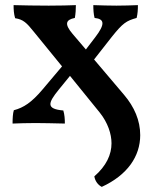

<svg xmlns="http://www.w3.org/2000/svg" viewBox="-20 -480 595 749"><path d="M464 -110 347 -248 416 -336C459 -390 473 -399 513 -410C517 -426 518 -442 518 -460C498 -459 457 -458 434 -458C411 -458 370 -459 344 -460C344 -444 345 -424 349 -410C388 -406 391 -386 351 -334L315 -287L263 -348C230 -387 237 -403 272 -410C275 -427 276 -444 276 -460C253 -459 211 -458 170 -458C129 -458 60 -459 33 -460C33 -442 34 -426 39 -409C71 -404 84 -391 112 -356L222 -221L146 -131C103 -80 72 -60 34 -50C30 -38 29 -17 29 2C49 1 91 0 119 0C148 0 187 1 233 2C233 -16 232 -32 227 -49C160 -55 166 -77 209 -130L253 -184L369 -41C401 -1 415 43 415 79C415 123 395 167 348 208C351 227 363 242 377 249C477 203 527 130 527 47C527 -10 504 -63 464 -110Z"/></svg>

Font: Vollkorn Semibold
Style: Regular
Weight: 600
Designer: Friedrich Althausen
Foundry: Friedrich Althausen
Version: Version 4.015;PS 004.015;hotconv 1.0.88;makeotf.lib2.5.64775